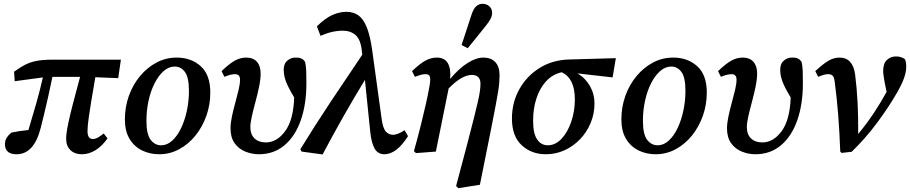

<svg xmlns="http://www.w3.org/2000/svg" viewBox="-20 -795 4773 1007"><path d="M57 -369 54 -419Q84 -441 111 -455Q138 -469 171.5 -475.5Q205 -482 255 -482H614L600 -385L480 -390Q466 -310 458 -260.5Q450 -211 446 -182.5Q442 -154 440.5 -137.5Q439 -121 439 -107Q439 -66 467 -66Q480 -66 494 -74Q508 -82 524 -95L544 -69Q512 -25 478 -5.5Q444 14 410 14Q372 14 349.5 -7.5Q327 -29 327 -67Q327 -81 329.5 -100.5Q332 -120 339.5 -155Q347 -190 361.5 -247Q376 -304 400 -392H255Q242 -329 231.5 -282.5Q221 -236 212 -199Q203 -162 194 -126Q159 14 67 14Q6 14 6 -39Q6 -59 16.5 -74.5Q27 -90 41 -100Q61 -104 83.5 -107.5Q106 -111 129 -113Q150 -182 169.5 -250.5Q189 -319 205 -389Z M815 14Q765 14 724 -6.5Q683 -27 659 -67.5Q635 -108 635 -169Q635 -234 656 -292.5Q677 -351 714.5 -396Q752 -441 801 -467Q850 -493 907 -493Q983 -493 1033 -447.5Q1083 -402 1083 -310Q1083 -246 1062.5 -188Q1042 -130 1005.5 -84.5Q969 -39 920 -12.5Q871 14 815 14ZM825 -33Q857 -33 884 -58Q911 -83 930.5 -124.5Q950 -166 960.5 -216.5Q971 -267 971 -318Q971 -389 950 -417.5Q929 -446 897 -446Q865 -446 838 -422Q811 -398 790.5 -357.5Q770 -317 759 -266Q748 -215 748 -162Q748 -91 770 -62Q792 -33 825 -33Z M1338 14Q1301 14 1266.5 0Q1232 -14 1210.5 -44Q1189 -74 1189 -122Q1189 -149 1196.5 -184.5Q1204 -220 1214 -256Q1224 -292 1231.5 -324Q1239 -356 1239 -377Q1239 -406 1213 -406Q1203 -406 1189.5 -403Q1176 -400 1157 -392L1142 -422Q1184 -462 1212.5 -477.5Q1241 -493 1271 -493Q1308 -493 1327.5 -471Q1347 -449 1347 -409Q1347 -380 1339 -341Q1331 -302 1320 -261.5Q1309 -221 1301 -185.5Q1293 -150 1293 -129Q1293 -90 1315 -69Q1337 -48 1374 -48Q1432 -48 1475.5 -107Q1519 -166 1523 -284Q1492 -335 1480 -367Q1468 -399 1468 -430Q1468 -462 1488.5 -478.5Q1509 -495 1537 -493Q1565 -493 1580 -471Q1585 -449 1586 -425Q1587 -401 1587 -359Q1587 -248 1557.5 -164Q1528 -80 1472 -33Q1416 14 1338 14Z M1996 14Q1962 14 1945 -15.5Q1928 -45 1922 -102L1894 -376Q1836 -281 1781 -184Q1726 -87 1672 15L1562 0L1555 -12Q1635 -142 1716.5 -264.5Q1798 -387 1880 -508L1878 -526Q1872 -587 1845.5 -610.5Q1819 -634 1778 -634Q1750 -634 1721.5 -627.5Q1693 -621 1661 -607L1642 -657Q1686 -700 1723.5 -716.5Q1761 -733 1796 -733Q1833 -733 1859 -715Q1885 -697 1903 -653.5Q1921 -610 1932 -532L1982 -169Q1989 -120 2004.5 -104Q2020 -88 2042 -88Q2065 -88 2102 -112L2120 -81Q2060 14 1996 14Z M2151 -2Q2174 -85 2188.5 -144Q2203 -203 2213.5 -249Q2224 -295 2232 -340Q2239 -377 2235 -391.5Q2231 -406 2214 -406Q2199 -406 2186.5 -402.5Q2174 -399 2156 -392L2141 -422Q2183 -462 2212 -477.5Q2241 -493 2271 -493Q2350 -493 2341 -381Q2388 -437 2433 -465Q2478 -493 2515 -493Q2556 -493 2578 -469Q2600 -445 2600 -402Q2600 -383 2598.5 -363Q2597 -343 2592.5 -314Q2588 -285 2579 -238.5Q2570 -192 2556 -120L2497 174L2384 192L2372 181L2428 -30Q2450 -114 2464 -169.5Q2478 -225 2486 -260Q2494 -295 2497 -317Q2500 -339 2500 -355Q2500 -402 2455 -402Q2402 -402 2333 -331L2266 0L2162 8ZM2401 -559Q2427 -639 2453 -718Q2464 -751 2478.5 -763Q2493 -775 2510 -775Q2533 -775 2547 -761.5Q2561 -748 2561 -728Q2561 -712 2553.5 -697Q2546 -682 2529 -661Q2505 -631 2481.5 -601.5Q2458 -572 2433 -542Z M2843 14Q2767 14 2716 -33.5Q2665 -81 2665 -173Q2665 -257 2703.5 -326.5Q2742 -396 2810 -438.5Q2878 -481 2966 -483L3210 -490L3193 -389L3009 -410Q3050 -386 3074 -344Q3098 -302 3098 -253Q3098 -199 3078 -150.5Q3058 -102 3022.5 -65Q2987 -28 2941 -7Q2895 14 2843 14ZM2776 -162Q2776 -95 2797 -64Q2818 -33 2853 -33Q2893 -33 2925 -67Q2957 -101 2976 -156.5Q2995 -212 2995 -274Q2995 -384 2926 -416Q2877 -405 2843.5 -368Q2810 -331 2793 -277.5Q2776 -224 2776 -162Z M3419 14Q3369 14 3328 -6.5Q3287 -27 3263 -67.5Q3239 -108 3239 -169Q3239 -234 3260 -292.5Q3281 -351 3318.5 -396Q3356 -441 3405 -467Q3454 -493 3511 -493Q3587 -493 3637 -447.5Q3687 -402 3687 -310Q3687 -246 3666.5 -188Q3646 -130 3609.5 -84.5Q3573 -39 3524 -12.5Q3475 14 3419 14ZM3429 -33Q3461 -33 3488 -58Q3515 -83 3534.5 -124.5Q3554 -166 3564.5 -216.5Q3575 -267 3575 -318Q3575 -389 3554 -417.5Q3533 -446 3501 -446Q3469 -446 3442 -422Q3415 -398 3394.5 -357.5Q3374 -317 3363 -266Q3352 -215 3352 -162Q3352 -91 3374 -62Q3396 -33 3429 -33Z M3942 14Q3905 14 3870.5 0Q3836 -14 3814.5 -44Q3793 -74 3793 -122Q3793 -149 3800.5 -184.5Q3808 -220 3818 -256Q3828 -292 3835.5 -324Q3843 -356 3843 -377Q3843 -406 3817 -406Q3807 -406 3793.5 -403Q3780 -400 3761 -392L3746 -422Q3788 -462 3816.5 -477.5Q3845 -493 3875 -493Q3912 -493 3931.5 -471Q3951 -449 3951 -409Q3951 -380 3943 -341Q3935 -302 3924 -261.5Q3913 -221 3905 -185.5Q3897 -150 3897 -129Q3897 -90 3919 -69Q3941 -48 3978 -48Q4036 -48 4079.5 -107Q4123 -166 4127 -284Q4096 -335 4084 -367Q4072 -399 4072 -430Q4072 -462 4092.5 -478.5Q4113 -495 4141 -493Q4169 -493 4184 -471Q4189 -449 4190 -425Q4191 -401 4191 -359Q4191 -248 4161.5 -164Q4132 -80 4076 -33Q4020 14 3942 14Z M4387 0Q4383 -106 4376 -194Q4369 -282 4358 -365Q4355 -390 4347 -398Q4339 -406 4324 -406Q4312 -406 4300 -402.5Q4288 -399 4271 -392L4256 -422Q4298 -461 4326 -477Q4354 -493 4383 -493Q4453 -493 4465 -404Q4474 -334 4478 -254Q4482 -174 4481 -92Q4527 -148 4562.5 -201.5Q4598 -255 4630 -313L4620 -362Q4618 -377 4615 -393Q4612 -409 4612 -422Q4612 -462 4631.5 -480.5Q4651 -499 4679 -499Q4696 -499 4707.5 -494.5Q4719 -490 4726 -485Q4733 -471 4733 -445Q4733 -418 4721.5 -385.5Q4710 -353 4683 -306Q4641 -233 4580.5 -151.5Q4520 -70 4447 1L4394 7Z"/></svg>

Font: Source Serif 4 Semibold
Style: Italic
Weight: 600
Italic angle: -12°
Designer: Frank Grießhammer
Foundry: Adobe
Version: Version 4.005;hotconv 1.1.0;makeotfexe 2.6.0